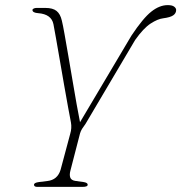

<svg xmlns="http://www.w3.org/2000/svg" viewBox="-20 -731 709 751"><path d="M323 -8.5Q323 0 302.5 0H126Q113 0 113 -8.5Q113 -16.5 133 -19L165.5 -23Q205 -27.5 217 -67L254.5 -207Q261.5 -230 257.5 -252Q254 -269.5 246.8 -308.8Q239.5 -348 231 -397.2Q222.5 -446.5 214 -495.5Q205.5 -544.5 198.8 -582.8Q192 -621 189 -636.5Q181 -675.5 129.5 -679.5Q108 -681 107 -691Q106.5 -695 111.5 -697.5Q116.5 -700 123 -700H157.5Q186.5 -700 201.2 -688.2Q216 -676.5 222 -650Q226 -634 232.5 -597.2Q239 -560.5 247.2 -513Q255.5 -465.5 263.8 -415.8Q272 -366 279.8 -323Q287.5 -280 293 -253L494 -591.5Q539.5 -660 571.8 -685.5Q604 -711 636 -711Q653.5 -711 661.2 -705Q669 -699 669 -692Q669 -679 657.5 -671Q646 -663 618.5 -659.5Q597 -657 569 -638.8Q541 -620.5 508.5 -574.5L314.5 -246.5Q306 -235 301 -227Q296 -219 293 -209L255.5 -64Q251 -47.5 254.8 -36.8Q258.5 -26 274 -23.5L306.5 -19Q323 -16.5 323 -8.5Z"/></svg>

Font: Fraunces 9pt S000 Thin
Style: Italic
Weight: 100
Italic angle: -16°
Version: Version 1.000; ttfautohint (v1.8.3)